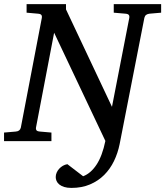

<svg xmlns="http://www.w3.org/2000/svg" viewBox="-34 -691 809 940"><path d="M698.2 -624Q688.5 -623 681.9 -618.4Q675.3 -613.8 672.9 -604L551.8 14.2Q543 58.1 524.2 97.2Q505.4 136.2 476.1 165.5Q446.8 194.8 406.7 211.9Q366.7 229 315.9 229Q294.9 229 280.3 224.4Q265.6 219.7 256.3 212.2Q247.1 204.6 242.9 195.1Q238.8 185.5 238.8 175.8Q238.8 164.6 243.4 154.1Q248 143.6 255.9 135Q263.7 126.5 273.9 120.6Q284.2 114.7 295.9 112.8L373 171.9Q410.6 157.7 438.7 115Q466.8 72.3 481.9 -1L231 -530.8L142.1 -65.9Q140.6 -58.6 144.5 -53.2Q148.4 -47.9 162.1 -46.9L217.8 -42V0H-14.2V-42L43 -46.9Q63.5 -48.3 67.9 -65.9L170.9 -604Q172.4 -612.3 168.5 -617.7Q164.6 -623 151.9 -624L96.2 -628.9V-670.9H289.1V-645L514.2 -168L599.1 -604Q600.6 -612.3 596.7 -617.7Q592.8 -623 580.1 -624L522.9 -628.9V-670.9H754.9V-628.9Z"/></svg>

Font: Charis SIL Am
Style: Italic
Weight: 400
Italic angle: -11°
Foundry: SIL International
Version: Version 5.000